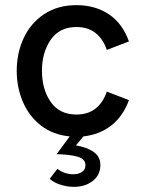

<svg xmlns="http://www.w3.org/2000/svg" viewBox="-20 -522 559 746"><path d="M173 173 203 134Q230 155 265 155Q285 155 298.5 146Q312 137 312 120Q312 95 280.5 86.5Q249 78 200 77L251 8Q186 2 139.5 -34Q93 -70 69 -126Q45 -182 45 -247Q45 -316 72 -374Q99 -432 151.5 -467Q204 -502 277 -502Q350 -502 403 -466.5Q456 -431 481 -361L395 -328Q381 -370 351.5 -393.5Q322 -417 277 -417Q211 -417 177 -367.5Q143 -318 143 -247Q143 -175 177 -126Q211 -77 277 -77Q322 -77 351.5 -100.5Q381 -124 395 -166L481 -133Q458 -70 412.5 -34.5Q367 1 304 8L275 43Q318 50 344 68.5Q370 87 370 119Q370 158 340.5 181Q311 204 267 204Q242 204 216 196Q190 188 173 173Z"/></svg>

Font: Hanken Grotesk Medium
Style: Regular
Weight: 500
Designer: Alfredo Marco Pradil
Foundry: Hanken Design Co.
Version: Version 3.014